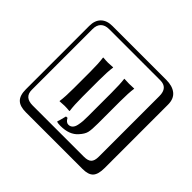

<svg xmlns="http://www.w3.org/2000/svg" viewBox="-209 -1030 1517 1517"><g transform="rotate(45 550.0 -271.0)"><path d="M618 -112V-374Q618 -474 611 -524L612 -526Q641 -524 666 -524L721 -526L722 -524Q714 -471 714 -374V-128Q714 -58 706.5 -27.5Q699 3 667 38Q618 95 517 95Q488 95 476 89L475 86Q479 79 496 11L512 10Q530 44 555 44Q576 44 590 30Q604 16 609.5 -10.5Q615 -37 616.5 -58.5Q618 -80 618 -112ZM382 -374Q382 -468 374 -524L376 -527Q404 -524 430 -524L485 -527L486 -524Q478 -472 478 -374V-191Q478 -97 486 -41L484 -38Q456 -41 430 -41L375 -38L374 -41Q382 -94 382 -191ZM249 -718Q204 -718 180 -694Q156 -670 156 -625V53Q156 136 249 136H821Q866 136 885 117Q904 98 904 53V-625Q904 -718 821 -718ZM1000 84Q1000 153 973.5 182.5Q947 212 881 212H249Q181 212 150.5 181.5Q120 151 120 84V-625Q120 -687 154 -720.5Q188 -754 249 -754H851Q921 -754 960.5 -722Q1000 -690 1000 -625Z"/></g></svg>

Font: Libertinus Keyboard
Style: Regular
Weight: 700
Designer: Philipp H. Poll
Foundry: Khaled Hosny
Version: Version 6.7